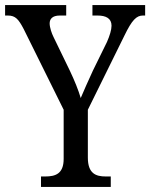

<svg xmlns="http://www.w3.org/2000/svg" viewBox="-24 -734 590 754"><path d="M137 0H411V-41H391C353 -41 321 -52 321 -115V-303L465 -595C494 -655 512 -673 537 -673H546V-714H339V-673H359C392 -673 414 -662 414 -633C414 -617 407 -594 396 -569L341 -457C322 -415 304 -376 293 -349C284 -380 269 -417 250 -457L186 -589C179 -603 171 -626 171 -642C171 -658 180 -673 211 -673H236V-714H-4V-673H7C37 -673 49 -658 69 -620L226 -303V-110C226 -51 193 -41 154 -41H137Z"/></svg>

Font: Noto Serif Myanmar Condensed
Style: Regular
Weight: 400
Width: 3
Designer: Ben Mitchell and the Monotype Design Team
Foundry: Monotype Imaging Inc.
Version: Version 2.106